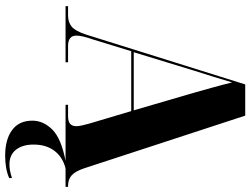

<svg xmlns="http://www.w3.org/2000/svg" viewBox="-136 -618 994 763"><g transform="rotate(90 361.5 -237.0)"><path d="M5 0V-10H42Q69 -10 86.5 -24.5Q104 -39 118 -82L316 -714H440L649 -75Q661 -39 677 -24.5Q693 -10 719 -10H723V0H397V-10H441Q464 -10 473 -18.5Q482 -27 482 -43Q482 -52 479 -65Q476 -78 472 -93L422 -261H184L137 -108Q130 -88 126 -71.5Q122 -55 122 -43Q122 -10 163 -10H228V0ZM188 -271H419L350 -507Q341 -539 329 -582Q317 -625 308 -662Q298 -627 285.5 -587.5Q273 -548 262 -513ZM599 240Q535 240 497.5 212.5Q460 185 460 132Q460 88 495.5 52.5Q531 17 620 0H650Q605 11 580 44Q555 77 555 127Q555 171 575.5 197Q596 223 634 223Q658 223 688 213V224Q652 240 599 240Z"/></g></svg>

Font: Noto Serif Display SemiCondensed ExtraBold
Style: Regular
Weight: 800
Width: 4
Designer: Monotype Design Team
Foundry: Monotype Imaging Inc.
Version: Version 2.009